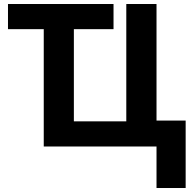

<svg xmlns="http://www.w3.org/2000/svg" viewBox="-20 -734 970 962"><path d="M199.2 0V-587.9H20V-713.9H548.8V-587.9H350.1V-126H612.8V-713.9H764.2V-129.9H910.2V208H764.2V0Z"/></svg>

Font: OpenSans-Bold
Style: Bold
Weight: 700
Foundry: Ascender Corporation
Version: Version 1.10